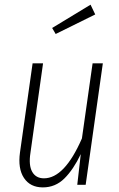

<svg xmlns="http://www.w3.org/2000/svg" viewBox="-20 -794 513 825"><path d="M369.1 -773.9 389.2 -731.9 219.2 -647.9 204.1 -673.8ZM164.1 11.2Q109.9 11.2 83 -29.3Q56.2 -69.8 65.9 -139.2L120.1 -522H165L110.8 -137.2Q102.5 -83.5 118.4 -55.7Q134.3 -27.8 168.9 -27.8Q257.3 -27.8 332 -199.2L377.9 -522H421.9L348.1 0H312L327.1 -131.8Q295.4 -65.4 256.6 -27.1Q217.8 11.2 164.1 11.2Z"/></svg>

Font: Fira Sans Compressed ExtraLight
Style: Italic
Weight: 250
Width: 3
Italic angle: -8°
Designer: Carrois Corporate & Edenspiekermann AG
Foundry: Carrois Corporate GbR & Edenspiekermann AG
Version: Version 4.203;PS 004.203;hotconv 1.0.88;makeotf.lib2.5.64775